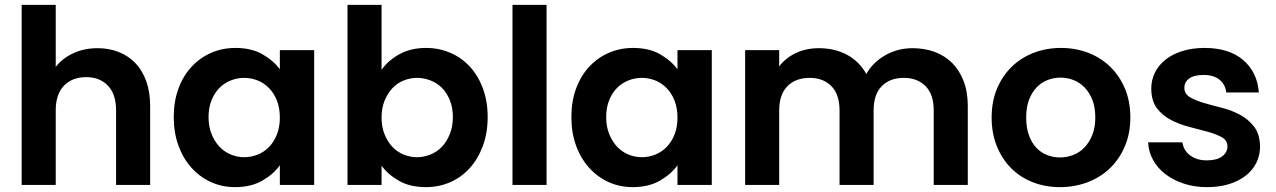

<svg xmlns="http://www.w3.org/2000/svg" viewBox="-20 -760 5244 789"><path d="M69 -740H209V-485Q236 -520 280.5 -541Q325 -562 381 -562Q428 -562 467.5 -546.5Q507 -531 536 -501Q565 -471 581 -426.5Q597 -382 597 -325V0H457V-306Q457 -373 423.5 -408Q390 -443 334 -443Q277 -443 243 -408Q209 -373 209 -306V0H69Z M694 -279Q694 -344 713.5 -396.5Q733 -449 767.5 -486Q802 -523 848 -543Q894 -563 947 -563Q1014 -563 1059.5 -536.5Q1105 -510 1130 -475V-554H1271V0H1130V-81Q1105 -45 1058.5 -18Q1012 9 946 9Q893 9 847.5 -11.5Q802 -32 767.5 -70Q733 -108 713.5 -161Q694 -214 694 -279ZM1130 -277Q1130 -316 1118 -346.5Q1106 -377 1085.5 -398Q1065 -419 1038.5 -429.5Q1012 -440 983 -440Q955 -440 928.5 -429.5Q902 -419 882 -399Q862 -379 849.5 -348.5Q837 -318 837 -279Q837 -240 849.5 -209Q862 -178 882 -157Q902 -136 928.5 -125Q955 -114 983 -114Q1012 -114 1038.5 -124.5Q1065 -135 1085.5 -156Q1106 -177 1118 -207.5Q1130 -238 1130 -277Z M1548 -473Q1574 -511 1621 -537Q1668 -563 1731 -563Q1784 -563 1830.5 -543Q1877 -523 1911 -486Q1945 -449 1964.5 -396.5Q1984 -344 1984 -279Q1984 -214 1964.5 -161Q1945 -108 1911 -70Q1877 -32 1830.5 -11.5Q1784 9 1731 9Q1665 9 1619.5 -17Q1574 -43 1548 -79V0H1408V-740H1548ZM1841 -279Q1841 -318 1828.5 -348.5Q1816 -379 1796 -399Q1776 -419 1749 -429.5Q1722 -440 1694 -440Q1666 -440 1639.5 -429.5Q1613 -419 1593 -398Q1573 -377 1560.5 -346.5Q1548 -316 1548 -277Q1548 -238 1560.5 -207.5Q1573 -177 1593 -156Q1613 -135 1639.5 -124.5Q1666 -114 1694 -114Q1722 -114 1749 -125Q1776 -136 1796 -157Q1816 -178 1828.5 -209Q1841 -240 1841 -279Z M2086 -740H2226V0H2086Z M2328 -279Q2328 -344 2347.5 -396.5Q2367 -449 2401.5 -486Q2436 -523 2482 -543Q2528 -563 2581 -563Q2648 -563 2693.5 -536.5Q2739 -510 2764 -475V-554H2905V0H2764V-81Q2739 -45 2692.5 -18Q2646 9 2580 9Q2527 9 2481.5 -11.5Q2436 -32 2401.5 -70Q2367 -108 2347.5 -161Q2328 -214 2328 -279ZM2764 -277Q2764 -316 2752 -346.5Q2740 -377 2719.5 -398Q2699 -419 2672.5 -429.5Q2646 -440 2617 -440Q2589 -440 2562.5 -429.5Q2536 -419 2516 -399Q2496 -379 2483.5 -348.5Q2471 -318 2471 -279Q2471 -240 2483.5 -209Q2496 -178 2516 -157Q2536 -136 2562.5 -125Q2589 -114 2617 -114Q2646 -114 2672.5 -124.5Q2699 -135 2719.5 -156Q2740 -177 2752 -207.5Q2764 -238 2764 -277Z M3817 -306Q3817 -372 3783.5 -406Q3750 -440 3694 -440Q3637 -440 3603.5 -406Q3570 -372 3570 -306V0H3430V-306Q3430 -372 3396.5 -406Q3363 -440 3307 -440Q3250 -440 3216 -406Q3182 -372 3182 -306V0H3042V-554H3182V-487Q3208 -522 3250.5 -542Q3293 -562 3345 -562Q3410 -562 3460.5 -535Q3511 -508 3540 -456Q3567 -504 3618 -533Q3669 -562 3730 -562Q3780 -562 3821.5 -546.5Q3863 -531 3893 -501Q3923 -471 3940 -426.5Q3957 -382 3957 -325V0H3817Z M4625 -277Q4625 -212 4602.5 -159Q4580 -106 4541 -68.5Q4502 -31 4449 -11Q4396 9 4336 9Q4276 9 4224.5 -11Q4173 -31 4135.5 -68.5Q4098 -106 4076.5 -159Q4055 -212 4055 -277Q4055 -343 4077 -395.5Q4099 -448 4137.5 -485.5Q4176 -523 4228 -543Q4280 -563 4340 -563Q4400 -563 4452 -543Q4504 -523 4542.5 -485.5Q4581 -448 4603 -395.5Q4625 -343 4625 -277ZM4197 -277Q4197 -236 4208 -205Q4219 -174 4238 -153.5Q4257 -133 4282.5 -123Q4308 -113 4336 -113Q4364 -113 4390 -123Q4416 -133 4436 -153.5Q4456 -174 4468.5 -205Q4481 -236 4481 -277Q4481 -319 4469 -349.5Q4457 -380 4437 -400.5Q4417 -421 4391.5 -431Q4366 -441 4338 -441Q4310 -441 4284.5 -431Q4259 -421 4239.5 -400.5Q4220 -380 4208.5 -349.5Q4197 -319 4197 -277Z M5158 -158Q5158 -122 5143 -91.5Q5128 -61 5099.5 -38.5Q5071 -16 5031 -3.5Q4991 9 4940 9Q4888 9 4844.5 -5.5Q4801 -20 4769 -44.5Q4737 -69 4718.5 -102.5Q4700 -136 4698 -175H4839Q4843 -143 4870 -122Q4897 -101 4939 -101Q4981 -101 5002.5 -117.5Q5024 -134 5024 -158Q5024 -183 5001 -196Q4978 -209 4943 -218.5Q4908 -228 4867.5 -238.5Q4827 -249 4792 -267Q4757 -285 4734 -315.5Q4711 -346 4711 -397Q4711 -431 4726 -461.5Q4741 -492 4769 -514.5Q4797 -537 4838 -550Q4879 -563 4930 -563Q5031 -563 5089 -513Q5147 -463 5153 -380H5019Q5016 -412 4992 -432Q4968 -452 4926 -452Q4887 -452 4867 -437.5Q4847 -423 4847 -399Q4847 -374 4870 -360.5Q4893 -347 4927 -337Q4961 -327 5001 -317Q5041 -307 5075.5 -288.5Q5110 -270 5133.5 -239.5Q5157 -209 5158 -158Z"/></svg>

Font: Poppins SemiBold
Style: Regular
Weight: 600
Designer: Ninad Kale (Devanagari), Jonny Pinhorn (Latin)
Foundry: Indian Type Foundry
Version: Version 3.002 2017